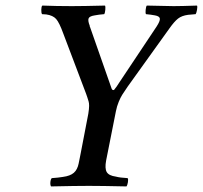

<svg xmlns="http://www.w3.org/2000/svg" viewBox="-20 -667 728 689"><path d="M360.8 -90.8Q355.5 -62.5 363 -49.6Q370.6 -36.6 396 -33.2Q410.2 -29.3 438 -27.8Q440.9 -23.9 439 -12.9Q437 -2 434.1 2Q344.2 0 298.8 0Q252.9 0 163.1 2Q159.7 -3.9 160.9 -14.4Q162.1 -24.9 166 -27.8Q189.5 -29.3 206.1 -32.2Q231.9 -35.6 244.9 -46.9Q257.8 -58.1 262.2 -80.1Q263.7 -86.9 266.4 -100.8Q269 -114.7 270 -119.1L296.9 -258.8Q299.8 -276.9 299.8 -287.1Q299.8 -297.4 297.9 -303.2Q296.9 -307.6 293.7 -316.7Q290.5 -325.7 289.1 -330.1L207 -546.9Q192.9 -585.9 181.4 -598.9Q169.9 -611.8 146 -615.2Q143.6 -615.2 138.4 -615.7Q133.3 -616.2 130.9 -616.2Q127.9 -620.6 128.2 -632.1Q128.4 -643.6 131.8 -647Q183.6 -645 237.8 -645Q276.9 -645 356.9 -647Q358.9 -643.1 357.9 -631.8Q356.9 -620.6 354 -616.2Q334.5 -614.7 319.8 -611.8Q300.8 -608.9 297.9 -600.8Q294.9 -592.8 301.8 -575.2Q301.8 -571.3 303.2 -569.8L380.9 -348.1Q383.8 -342.3 389.2 -344.2Q398.4 -355 408.2 -371.1L542 -571.8Q554.7 -591.3 553.7 -600.1Q552.7 -608.9 536.1 -611.8Q521 -614.7 503.9 -616.2Q501.5 -619.6 502.7 -631.6Q503.9 -643.6 506.8 -647Q583 -645 603 -645Q629.4 -645 687 -647Q689 -643.1 687 -631.8Q685.1 -620.6 682.1 -616.2Q677.7 -615.7 668.7 -615Q659.7 -614.3 654.8 -613.8Q632.3 -610.8 618.9 -600.3Q605.5 -589.8 587.9 -564.9L438 -356Q424.3 -335.9 418.5 -326.7Q412.6 -317.4 406 -301.5Q399.4 -285.6 396 -268.1Z"/></svg>

Font: Common Serif Medium
Style: Italic
Weight: 500
Italic angle: -12°
Designer: Philipp H. Poll, Khaled Hosny
Foundry: Stefan Peev, Context Ltd.
Version: Version 1.026